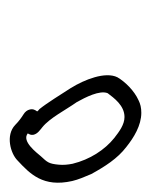

<svg xmlns="http://www.w3.org/2000/svg" viewBox="-52 -734 322 411"><g transform="rotate(-90 109.5 -528.0)"><path d="M-72 -535C-69 -522 -63 -508 -57 -494C-41 -465 -24 -438 1 -419C21 -403 47 -387 74 -387C85 -387 93 -389 101 -393C121 -402 140 -421 150 -438C163 -464 145 -509 127 -538C114 -558 95 -589 82 -605C81 -606 78 -608 77 -610C80 -614 83 -619 81 -626C80 -631 76 -636 71 -639C63 -644 55 -650 48 -657C26 -678 -13 -667 -28 -652C-57 -625 -86 -597 -72 -535ZM-35 -534C-37 -544 -38 -554 -37 -564C-35 -585 -32 -588 -19 -602C-12 -610 13 -644 30 -630C28 -627 26 -623 27 -618C29 -609 37 -604 43 -599C63 -583 80 -549 97 -525C107 -507 123 -476 116 -459C106 -446 90 -423 65 -423C49 -423 34 -434 20 -445C-5 -465 -26 -497 -35 -534Z"/></g></svg>

Font: Stray Cat
Style: SuExtOpObl
Weight: 400
Version: Version 1.0